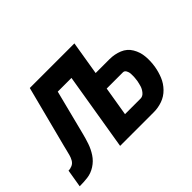

<svg xmlns="http://www.w3.org/2000/svg" viewBox="-147 -750 971 971"><g transform="rotate(-45 338.5 -265.0)"><path d="M-43 0Q-14 0 14.5 -3.5Q43 -7 69.5 -24Q96 -41 113 -67Q130 -93 139.5 -121Q149 -149 156 -177L217 -417H315L246 0H488Q518 0 548 -10.5Q578 -21 601 -44.5Q624 -68 636 -97.5Q648 -127 653 -157Q659 -193 656 -228Q653 -263 635.5 -292.5Q618 -322 586 -335Q554 -348 518 -348H419L449 -530H130L45 -201Q42 -188 38.5 -174.5Q35 -161 31.5 -147.5Q28 -134 20.5 -121Q13 -108 0 -102Q-13 -96 -27 -96ZM377 -96 403 -253H519Q530 -253 536 -242Q542 -231 542.5 -219.5Q543 -208 542.5 -196Q542 -184 540 -172Q537 -156 532.5 -140.5Q528 -125 516 -110.5Q504 -96 488 -96Z"/></g></svg>

Font: Iosevka Sparkle Extrabold
Style: Italic
Weight: 800
Italic angle: -9°
Designer: Belleve Invis
Foundry: Belleve Invis
Version: Version 4.5.0; ttfautohint (v1.8.3)